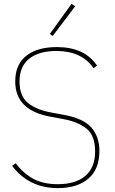

<svg xmlns="http://www.w3.org/2000/svg" viewBox="-20 -951 587 983"><path d="M365 -919 250 -767 235 -777 346 -931ZM276 12Q128 12 42 -102L60 -115Q100 -63 150.5 -35.5Q201 -8 276 -8Q368 -8 417.5 -51Q467 -94 467 -176Q467 -256 424 -291.5Q381 -327 306 -341L236 -354Q58 -387 58 -534Q58 -621 114.5 -665.5Q171 -710 271 -710Q413 -710 477 -615L459 -602Q398 -690 269 -690Q179 -690 129.5 -650.5Q80 -611 80 -534Q80 -459 123 -424Q166 -389 242 -375L312 -362Q411 -343 450 -295.5Q489 -248 489 -178Q489 -85 432.5 -36.5Q376 12 276 12Z"/></svg>

Font: IBM Plex Sans Thin
Style: Regular
Weight: 100
Designer: Mike Abbink, Paul van der Laan, Pieter van Rosmalen
Foundry: Bold Monday
Version: Version 3.0